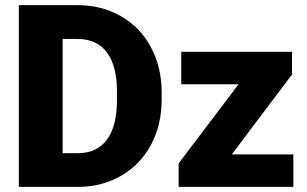

<svg xmlns="http://www.w3.org/2000/svg" viewBox="-20 -731 1201 751"><path d="M53.7 0V-710.9H282.7Q377 -710.9 452.1 -668.2Q527.3 -625.5 569.6 -547.6Q611.8 -469.7 612.3 -373V-340.3Q612.3 -242.7 571 -165.3Q529.8 -87.9 454.8 -44.2Q379.9 -0.5 287.6 0ZM225.1 -578.6V-131.8H284.7Q358.4 -131.8 397.9 -184.3Q437.5 -236.8 437.5 -340.3V-371.1Q437.5 -474.1 397.9 -526.4Q358.4 -578.6 282.7 -578.6ZM886.7 -127H1127.4V0H678.7V-91.8L913.1 -401.4H689V-528.3H1122.1V-439.5Z"/></svg>

Font: Roboto Black
Style: Regular
Weight: 900
Designer: Google
Version: Version 2.134; 2016